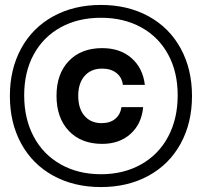

<svg xmlns="http://www.w3.org/2000/svg" viewBox="-20 -746 818 778"><path d="M758 -357Q758 -248 712 -164Q666 -80 582 -34Q498 12 389 12Q280 12 196 -34Q112 -80 66 -164Q20 -248 20 -357Q20 -466 66 -550Q112 -634 196 -680Q280 -726 389 -726Q498 -726 582 -680Q666 -634 712 -550Q758 -466 758 -357ZM389 -40Q481 -40 552 -80Q623 -120 661.5 -192.5Q700 -265 700 -360Q700 -454 661.5 -525Q623 -596 552.5 -635Q482 -674 389 -674Q296 -674 225.5 -635Q155 -596 116.5 -525Q78 -454 78 -360Q78 -265 116.5 -192.5Q155 -120 226 -80Q297 -40 389 -40ZM394 -551Q467 -551 513 -510.5Q559 -470 567 -402H478Q474 -433 451.5 -450.5Q429 -468 394 -468Q349 -468 323 -438.5Q297 -409 297 -358Q297 -306 322.5 -276.5Q348 -247 392 -247Q426 -247 447 -264.5Q468 -282 472 -312H560Q554 -244 509 -203.5Q464 -163 394 -163Q309 -163 259 -215.5Q209 -268 209 -358Q209 -447 259 -499Q309 -551 394 -551Z"/></svg>

Font: Non Bureau Medium
Style: Regular
Weight: 500
Designer: Jona Saucedo
Foundry: Non Foundry
Version: Version 1.000; ttfautohint (v1.8.4)